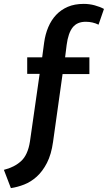

<svg xmlns="http://www.w3.org/2000/svg" viewBox="-20 -770 565 988"><path d="M253 -40Q244 25 221.5 68.5Q199 112 169 139Q139 166 104.5 179.5Q70 193 36 198L0 104Q53 91 88 59.5Q123 28 134 -41L184 -390H120V-475H197L207 -550Q213 -594 228.5 -630.5Q244 -667 269 -693.5Q294 -720 329 -735Q364 -750 411 -750Q440 -750 467.5 -742.5Q495 -735 515 -724L487 -643Q457 -658 421 -658Q377 -658 354 -629Q331 -600 323 -539L315 -475H440V-389H302Z"/></svg>

Font: Ek Mukta SemiBold
Style: Regular
Weight: 600
Designer: Girish Dalvi and Yashodeep Gholap
Foundry: Ek Type
Version: Version 2.538;PS 1.002;hotconv 16.6.51;makeotf.lib2.5.65220;